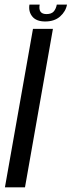

<svg xmlns="http://www.w3.org/2000/svg" viewBox="-20 -798 306 818"><path d="M1 0 120.5 -675H205.5L86.5 0ZM172.5 -706.5Q134.5 -706.5 117.5 -727.8Q100.5 -749 105.5 -778.5H149Q142 -738 178 -738Q199 -738 208.8 -749Q218.5 -760 222 -778.5H265.5Q260 -749 236 -727.8Q212 -706.5 172.5 -706.5Z"/></svg>

Font: Anybody
Style: Italic
Weight: 400
Italic angle: -10°
Designer: Tyler Finck
Foundry: Etcetera Type Company
Version: Version 1.010; ttfautohint (v1.8.3) -l 8 -r 50 -G 200 -x 14 